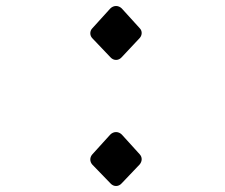

<svg xmlns="http://www.w3.org/2000/svg" viewBox="-20 -603 740 632"><path d="M380 -414 440 -478C448 -487 449 -501 440 -510L381 -575C370 -586 354 -586 343 -575L284 -510C275 -501 275 -486 284 -477L344 -414C354 -403 370 -403 380 -414ZM380 1 440 -62C448 -72 449 -85 440 -95L381 -160C370 -171 354 -171 343 -160L284 -95C275 -85 275 -71 284 -61L344 1C354 12 370 12 380 1Z"/></svg>

Font: Kawkab Mono Light
Style: Bold
Weight: 400
Monospace: yes
Designer: Abdullah Arif
Foundry: Abdullah Arif
Version: Version 1.000;PS 000.500;hotconv 1.0.88;makeotf.lib2.5.64775